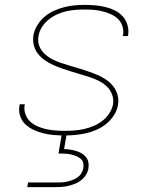

<svg xmlns="http://www.w3.org/2000/svg" viewBox="-20 -548 640 788"><path d="M244 8Q222 8 200 6Q178 4 157.5 -1Q137 -6 118 -15Q99 -24 84 -38Q69 -52 62.5 -72.5Q56 -93 60 -115L61 -120H82L81 -116Q78 -97 84.5 -79Q91 -61 104 -49Q117 -37 134 -29.5Q151 -22 169.5 -18Q188 -14 207.5 -12.5Q227 -11 246 -11Q266 -11 285.5 -12.5Q305 -14 325 -18.5Q345 -23 364 -31Q383 -39 399.5 -51.5Q416 -64 428 -82Q440 -100 444 -120Q447 -141 440 -160Q433 -179 419 -192.5Q405 -206 387.5 -215Q370 -224 351 -230.5Q332 -237 312.5 -242.5Q293 -248 274 -254Q255 -260 236 -266.5Q217 -273 199 -281Q181 -289 164.5 -300.5Q148 -312 136 -327Q124 -342 119 -362Q114 -382 117 -403Q121 -424 133 -444Q145 -464 162.5 -479Q180 -494 201 -503.5Q222 -513 243 -518.5Q264 -524 286 -526Q308 -528 329 -528Q351 -528 372 -526Q393 -524 413.5 -519Q434 -514 452 -505Q470 -496 483.5 -481Q497 -466 503 -446Q509 -426 506 -405L505 -400H484L485 -404Q488 -423 482.5 -440.5Q477 -458 464.5 -470Q452 -482 435.5 -489.5Q419 -497 401 -501.5Q383 -506 365 -507.5Q347 -509 328 -509Q309 -509 289.5 -507.5Q270 -506 251 -501.5Q232 -497 213.5 -488.5Q195 -480 179 -467Q163 -454 152 -436.5Q141 -419 138 -400Q134 -379 141 -360Q148 -341 162.5 -327.5Q177 -314 194.5 -305Q212 -296 231 -289.5Q250 -283 269.5 -277.5Q289 -272 308 -266Q327 -260 346 -253.5Q365 -247 383 -239Q401 -231 417 -220Q433 -209 445 -193.5Q457 -178 462.5 -158Q468 -138 464 -117Q461 -96 448 -75.5Q435 -55 416.5 -40Q398 -25 376.5 -15.5Q355 -6 332.5 -1Q310 4 288 6Q266 8 244 8ZM92 220 95 201H210Q221 201 232.5 200.5Q244 200 255 197.5Q266 195 277 191Q288 187 298 180Q308 173 314 163Q320 153 322 142Q324 131 321.5 120.5Q319 110 311 103.5Q303 97 293.5 93Q284 89 273.5 86.5Q263 84 252 83Q241 82 230 82H220L236 -11H256L243 64Q256 64 268 66Q280 68 292 71.5Q304 75 314.5 81Q325 87 332.5 96Q340 105 342.5 117Q345 129 343 142Q341 156 333.5 168.5Q326 181 314.5 190.5Q303 200 289.5 205.5Q276 211 262.5 214.5Q249 218 235 219Q221 220 207 220Z"/></svg>

Font: Iosevka Thin Extended
Style: Italic
Weight: 100
Width: 7
Italic angle: -9°
Monospace: yes
Designer: Belleve Invis
Foundry: Belleve Invis
Version: Version 32.5.0; ttfautohint (v1.8.4)